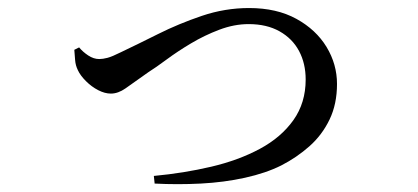

<svg xmlns="http://www.w3.org/2000/svg" viewBox="-20 -473 1040 478"><path d="M363 -35Q438 -42 506 -58Q574 -74 627 -102.5Q680 -131 710.5 -174Q741 -217 741 -275Q741 -315 724.5 -346Q708 -377 676 -395Q644 -413 599 -413Q563 -413 526 -399Q489 -385 455.5 -365Q422 -345 395 -325Q368 -305 349 -293Q311 -266 292.5 -253Q274 -240 256 -240Q241 -240 224.5 -248.5Q208 -257 194 -271Q180 -285 174 -298Q168 -310 167 -323.5Q166 -337 165 -349L177 -355Q186 -344 199.5 -335Q213 -326 227 -326Q236 -326 247.5 -329Q259 -332 281 -343Q323 -363 374 -388.5Q425 -414 482.5 -433.5Q540 -453 600 -453Q669 -453 718 -426Q767 -399 793 -356Q819 -313 819 -264Q819 -214 800.5 -175.5Q782 -137 750.5 -109Q719 -81 680 -61Q642 -42 590 -30.5Q538 -19 480 -16Q422 -13 365 -16Z"/></svg>

Font: Noto Serif SC ExtraLight Medium
Style: Regular
Weight: 500
Version: Version 2.002-H1;hotconv 1.1.0;makeotfexe 2.6.0